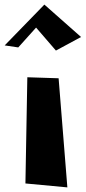

<svg xmlns="http://www.w3.org/2000/svg" viewBox="-78 -811 373 836"><path d="M41 -474.6 177.2 -470.2 215.3 4.9 32.7 -12.2ZM-57.6 -613.3 115.2 -791 274.9 -649.9 165.5 -590.8 79.1 -690.9 1.5 -604.5Z"/></svg>

Font: Some Time Later
Style: Regular
Weight: 400
Version: Version 003.300